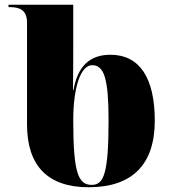

<svg xmlns="http://www.w3.org/2000/svg" viewBox="-20 -780 722 810"><path d="M354 10C538 10 633 -86 633 -271C633 -454 567 -549 446 -549C362 -549 308 -504 290 -400H288C289 -478 289 -556 289 -599V-760H16V-750H20C62 -750 94 -739 94 -684V-255C94 -80 182 10 354 10ZM367 0C311 0 289 -48 289 -271C289 -415 321 -505 369 -505C420 -505 438 -445 438 -273C438 -48 418 0 367 0Z"/></svg>

Font: Noto Serif Display Black
Style: Regular
Weight: 900
Designer: Monotype Design Team
Foundry: Monotype Imaging Inc.
Version: Version 2.009